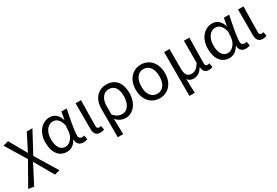

<svg xmlns="http://www.w3.org/2000/svg" viewBox="61 -1582 4074 2820"><g transform="rotate(-30 2098.5 -172.0)"><path d="M103 213 269 -107H273L456 213L545 190L317 -184L510 -543H414L273 -265H269L104 -557L14 -533L226 -183L10 199Z M779 13C849 13 906 -24 947 -97H951C950 -21 993 13 1058 13C1090 13 1112 6 1128 -1L1114 -70C1103 -66 1089 -63 1077 -63C1047 -63 1023 -82 1023 -119C1023 -218 1062 -400 1091 -543H1001L978 -414H975C944 -518 875 -557 807 -557C682 -557 569 -448 569 -262C569 -84 655 13 779 13ZM797 -63C713 -63 664 -136 664 -263C664 -406 739 -480 817 -480C868 -480 924 -453 954 -335L946 -232C938 -140 869 -63 797 -63Z M1345 13C1376 13 1395 8 1411 0L1398 -69C1386 -65 1375 -63 1365 -63C1342 -63 1327 -75 1327 -106C1327 -237 1332 -396 1334 -543H1242V-113C1242 -32 1270 13 1345 13Z M1529 199H1621C1620 103 1618 34 1615 -64C1665 -6 1720 13 1779 13C1893 13 2003 -94 2003 -280C2003 -451 1920 -557 1769 -557C1637 -557 1529 -465 1529 -278ZM1763 -63C1716 -63 1667 -76 1616 -137V-276C1616 -413 1685 -480 1765 -480C1866 -480 1909 -399 1909 -279C1909 -144 1844 -63 1763 -63Z M2354 13C2490 13 2601 -90 2601 -271C2601 -453 2490 -557 2354 -557C2218 -557 2106 -453 2106 -271C2106 -90 2218 13 2354 13ZM2354 -63C2257 -63 2201 -144 2201 -271C2201 -397 2257 -481 2354 -481C2451 -481 2507 -397 2507 -271C2507 -144 2451 -63 2354 -63Z M2744 199H2836C2830 114 2829 66 2828 -41C2854 2 2890 11 2933 11C2992 11 3045 -22 3085 -92H3087C3094 -19 3123 13 3185 13C3214 13 3233 8 3249 0L3237 -69C3224 -65 3214 -63 3205 -63C3181 -63 3165 -75 3165 -106C3165 -237 3169 -396 3171 -543H3079V-171C3028 -82 2984 -66 2935 -66C2864 -66 2835 -115 2835 -210V-543H2744Z M3534 13C3604 13 3661 -24 3702 -97H3706C3705 -21 3748 13 3813 13C3845 13 3867 6 3883 -1L3869 -70C3858 -66 3844 -63 3832 -63C3802 -63 3778 -82 3778 -119C3778 -218 3817 -400 3846 -543H3756L3733 -414H3730C3699 -518 3630 -557 3562 -557C3437 -557 3324 -448 3324 -262C3324 -84 3410 13 3534 13ZM3552 -63C3468 -63 3419 -136 3419 -263C3419 -406 3494 -480 3572 -480C3623 -480 3679 -453 3709 -335L3701 -232C3693 -140 3624 -63 3552 -63Z M4100 13C4131 13 4150 8 4166 0L4153 -69C4141 -65 4130 -63 4120 -63C4097 -63 4082 -75 4082 -106C4082 -237 4087 -396 4089 -543H3997V-113C3997 -32 4025 13 4100 13Z"/></g></svg>

Font: Noto Sans Mono CJK SC Regular
Style: Regular
Weight: 400
Designer: Ryoko NISHIZUKA (kana & ideographs); Paul D. Hunt (Latin, Greek & Cyrillic); Wenlong ZHANG (bopomofo); Sandoll Communica
Foundry: Adobe Systems Incorporated
Version: Version 1.005;PS 1.005;hotconv 1.0.96;makeotf.lib2.5.65012